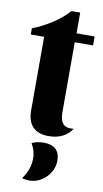

<svg xmlns="http://www.w3.org/2000/svg" viewBox="-96 -658 509 950"><g transform="rotate(10 159.0 -183.0)"><path d="M183 -614H227V-510H318V-465H226V-109Q226 -75 241 -56.5Q256 -38 295 -42Q258 15 177 15Q126 15 99 -13Q72 -41 72 -94V-465H5V-496Q53 -514 102.5 -546Q152 -578 183 -614ZM243 128Q243 158 227 185.5Q211 213 183 230.5Q155 248 123 248Q106 248 86 243Q123 192 123 138Q123 98 102 64Q112 58 129 54.5Q146 51 161 51Q243 51 243 128Z"/></g></svg>

Font: Sansita
Style: Bold
Weight: 700
Designer: Pablo Cosgaya
Foundry: Omnibus-Type
Version: Version 1.006